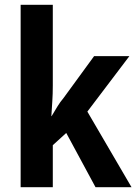

<svg xmlns="http://www.w3.org/2000/svg" viewBox="-20 -780 568 800"><path d="M200 -424Q200 -388 198 -359Q196 -330 194 -296H195Q210 -321 220 -337.5Q230 -354 245 -372L372 -546H519L344 -315L528 0H378L256 -226L200 -175V0H66V-760H200Z"/></svg>

Font: Noto Sans Gurmukhi UI Condensed
Style: Bold
Weight: 700
Width: 3
Designer: Jelle Bosma - Monotype Design Team
Foundry: Monotype Imaging Inc.
Version: Version 2.004; ttfautohint (v1.8.4.7-5d5b)